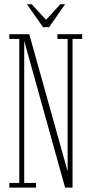

<svg xmlns="http://www.w3.org/2000/svg" viewBox="-20 -856 416 876"><path d="M22.5 0V-21.5H68V-678.5H22.5V-700H113.5L291 -65.5H288.5V-678.5H242V-700H355V-678.5H311V0H277L89.5 -673H90.5V-21.5H144.5V0ZM176.5 -732 103 -836.5H125L190 -765.5L255 -836.5H277L204 -732Z"/></svg>

Font: Imbue 48pt Thin
Style: Regular
Weight: 250
Designer: Tyler Finck
Foundry: Etcetera Type Company
Version: Version 1.102